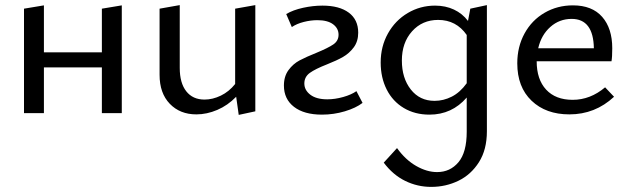

<svg xmlns="http://www.w3.org/2000/svg" viewBox="-20 -443 2469 752"><path d="M457 -422V0H379V-179H152V0H74V-409L152 -422V-238H379V-409Z M980 -423V-7L915 7L905 -64Q872 -30 831 -12.5Q790 5 749 5Q685 5 645 -36.5Q605 -78 605 -150V-409L684 -423V-177Q684 -118 709.5 -85.5Q735 -53 781 -53Q813 -53 845 -68.5Q877 -84 901 -114V-409Z M1092 -108Q1092 -144 1110 -168.5Q1128 -193 1153.5 -206.5Q1179 -220 1219 -236Q1265 -255 1285.5 -269Q1306 -283 1306 -307Q1306 -332 1284.5 -348Q1263 -364 1223 -364Q1197 -364 1169.5 -357Q1142 -350 1123 -337L1101 -388Q1128 -404 1167 -412.5Q1206 -421 1243 -421Q1309 -421 1346 -393.5Q1383 -366 1383 -315Q1383 -281 1365.5 -257.5Q1348 -234 1323.5 -220Q1299 -206 1261 -191Q1215 -173 1193.5 -157.5Q1172 -142 1172 -116Q1172 -90 1195.5 -72Q1219 -54 1262 -54Q1292 -54 1324 -63Q1356 -72 1376 -86L1400 -40Q1374 -20 1330.5 -7Q1287 6 1241 6Q1171 6 1131.5 -24.5Q1092 -55 1092 -108Z M1887 -423V71Q1887 143 1856 192Q1825 241 1775.5 265Q1726 289 1669 289Q1615 289 1567 265.5Q1519 242 1483 194L1535 137Q1568 183 1610 207Q1652 231 1692 231Q1743 231 1775.5 192.5Q1808 154 1808 73V-61Q1750 6 1662 6Q1605 6 1561.5 -20Q1518 -46 1494.5 -92.5Q1471 -139 1471 -198Q1471 -261 1499.5 -312Q1528 -363 1577 -392Q1626 -421 1684 -421Q1725 -421 1758 -405.5Q1791 -390 1813 -361L1822 -409ZM1808 -117V-306Q1767 -365 1696 -365Q1634 -365 1594 -320.5Q1554 -276 1554 -206Q1554 -137 1589 -92.5Q1624 -48 1682 -48Q1717 -48 1749.5 -64.5Q1782 -81 1808 -117Z M2385 -64Q2311 5 2210 5Q2118 5 2062 -48.5Q2006 -102 2006 -195Q2006 -260 2034.5 -312Q2063 -364 2113 -393Q2163 -422 2224 -422Q2299 -422 2338.5 -377Q2378 -332 2378 -254Q2378 -219 2375 -203H2082Q2082 -132 2119 -92Q2156 -52 2223 -52Q2292 -52 2350 -101ZM2088 -254H2306Q2304 -369 2219 -369Q2171 -369 2135.5 -337.5Q2100 -306 2088 -254Z"/></svg>

Font: Ysabeau Infant Medium
Style: Regular
Weight: 500
Designer: Christian Thalmann (Catharsis Fonts)
Version: Version 0.003